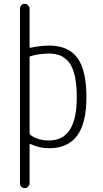

<svg xmlns="http://www.w3.org/2000/svg" viewBox="-20 -770 540 1010"><path d="M135.7 -468.8V-69.3Q135.7 -65.4 139.6 -60.5Q179.7 -30.3 238.3 -31.2Q384.8 -31.2 383.8 -259.8Q383.8 -379.9 348.6 -434.1Q313.5 -488.3 238.3 -488.3Q186.5 -488.3 140.6 -474.6Q135.7 -472.7 135.7 -468.8ZM85 194.3V-723.6Q85 -734.4 92.3 -742.2Q99.6 -750 109.9 -750Q120.1 -750 127.9 -742.2Q135.7 -734.4 135.7 -723.6V-523.4Q135.7 -521.5 137.2 -519.5Q138.7 -517.6 139.6 -518.6Q186.5 -529.3 238.3 -530.3Q338.9 -530.3 386.7 -465.8Q434.6 -401.4 434.6 -259.8Q434.6 -121.1 385.3 -55.7Q335.9 9.8 238.3 9.8Q186.5 9.8 139.6 -12.7Q135.7 -14.6 135.7 -9.8V194.3Q135.7 204.1 127.9 211.9Q120.1 219.7 109.9 219.7Q99.6 219.7 92.3 212.4Q85 205.1 85 194.3Z"/></svg>

Font: Rounded-L Mgen+ 1mn light
Style: Regular
Weight: 200
Designer: [Source Han Sans]
Ryoko NISHIZUKA  (kana & ideographs); Paul D. Hunt (Latin, Greek & Cyrillic); Wenlong ZHANG  (bopomofo
Version: Version 1.059.20150602